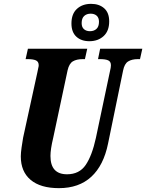

<svg xmlns="http://www.w3.org/2000/svg" viewBox="-20 -967 759 997"><path d="M88 -155Q88 -172 92 -201Q96 -230 100 -252L174 -591Q176 -604 178.5 -613Q181 -622 181 -628Q181 -647 166.5 -653.5Q152 -660 123 -660H113L125 -714H433L421 -660H410Q378 -660 358.5 -648.5Q339 -637 331 -602L256 -250Q242 -192 242 -157Q242 -62 328 -62Q392 -62 425 -110.5Q458 -159 478 -251L551 -597Q556 -617 556 -628Q556 -647 542 -653.5Q528 -660 499 -660H489L500 -714H719L707 -660H696Q665 -660 645.5 -648Q626 -636 619 -600L541 -221Q518 -108 454 -49Q390 10 286 10Q190 10 139 -33Q88 -76 88 -155ZM351 -845Q351 -895 379.5 -921Q408 -947 453 -947Q495 -947 521 -924Q547 -901 547 -856Q547 -806 518 -779.5Q489 -753 444 -753Q402 -753 376.5 -776.5Q351 -800 351 -845ZM494 -854Q494 -875 482 -885.5Q470 -896 451 -896Q430 -896 417 -884Q404 -872 404 -847Q404 -826 416 -815.5Q428 -805 447 -805Q468 -805 481 -817Q494 -829 494 -854Z"/></svg>

Font: Noto Serif CondExtraBold
Style: Italic
Weight: 800
Width: 3
Italic angle: -12°
Designer: Monotype Design Team
Foundry: Monotype Imaging Inc.
Version: Version 1.001